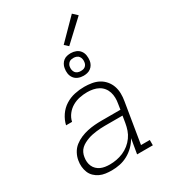

<svg xmlns="http://www.w3.org/2000/svg" viewBox="-229 -1072 1058 1193"><g transform="rotate(-30 300.0 -476.0)"><path d="M213 8Q191 8 169 5Q147 2 128 -7Q109 -16 94 -30.5Q79 -45 71 -64.5Q63 -84 61 -106Q59 -128 63 -150Q67 -175 80 -199Q93 -223 114 -239.5Q135 -256 160 -266.5Q185 -277 210.5 -282.5Q236 -288 261.5 -290Q287 -292 312 -292H447L453 -331Q457 -352 456.5 -373Q456 -394 450 -413Q444 -432 431.5 -447.5Q419 -463 401.5 -472.5Q384 -482 363.5 -486Q343 -490 322 -490Q295 -490 267.5 -484.5Q240 -479 215.5 -465Q191 -451 173 -428Q155 -405 149 -377H106Q114 -412 135 -443Q156 -474 187 -493.5Q218 -513 253 -520.5Q288 -528 322 -528Q349 -528 376 -523.5Q403 -519 425.5 -507Q448 -495 465 -475Q482 -455 490.5 -430.5Q499 -406 499.5 -379Q500 -352 495 -324L448 -38H511V0H398L416 -106Q401 -79 378.5 -56.5Q356 -34 328.5 -19Q301 -4 271.5 2Q242 8 213 8ZM221 -30Q245 -30 269.5 -34.5Q294 -39 317.5 -49Q341 -59 361.5 -75.5Q382 -92 397 -113Q412 -134 420 -157.5Q428 -181 432 -205L440 -254H312Q297 -254 281.5 -253Q266 -252 250.5 -250Q235 -248 220 -245Q205 -242 190 -236.5Q175 -231 160.5 -223.5Q146 -216 134 -205Q122 -194 115 -179Q108 -164 106 -149Q103 -132 104.5 -115.5Q106 -99 112.5 -84.5Q119 -70 130.5 -59Q142 -48 156.5 -41.5Q171 -35 187.5 -32.5Q204 -30 221 -30ZM355 -589Q335 -589 317.5 -596Q300 -603 289 -617.5Q278 -632 275 -651Q272 -670 276 -690Q278 -703 285 -715.5Q292 -728 303 -736.5Q314 -745 327.5 -748Q341 -751 355 -751Q374 -751 391.5 -744Q409 -737 420 -722.5Q431 -708 434 -689Q437 -670 434 -650Q432 -637 425 -624.5Q418 -612 406.5 -603.5Q395 -595 381.5 -592Q368 -589 355 -589ZM355 -623Q362 -623 370 -624.5Q378 -626 385 -631Q392 -636 396 -643.5Q400 -651 401 -659Q403 -670 401 -681Q399 -692 393 -700.5Q387 -709 376.5 -713Q366 -717 355 -717Q347 -717 339 -715.5Q331 -714 324.5 -709Q318 -704 313.5 -696.5Q309 -689 308 -681Q306 -670 308 -659Q310 -648 316 -639.5Q322 -631 332.5 -627Q343 -623 355 -623ZM369 -793 343 -817 484 -960 516 -930Z"/></g></svg>

Font: Iosevka Etoile XLtObl
Style: Regular
Weight: 200
Italic angle: -9°
Designer: Belleve Invis
Foundry: Belleve Invis
Version: Version 15.5.2; ttfautohint (v1.8.4)